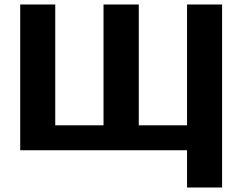

<svg xmlns="http://www.w3.org/2000/svg" viewBox="-20 -669 1079 855"><path d="M813 166H969V-649H813V-111H598V-649H441V-111H226V-649H70V0H813Z"/></svg>

Font: Play
Style: Bold
Weight: 700
Designer: Jonas Hecksher
Foundry: Jonas Hecksher, Playtypeª, e-types AS
Version: Version 1.002